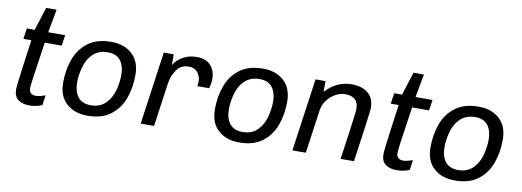

<svg xmlns="http://www.w3.org/2000/svg" viewBox="-56 -996 3610 1327"><g transform="rotate(10 1749.0 -332.0)"><path d="M253 -674 223 -511H342L331 -436H212Q167 -139 167 -112Q167 -83 181 -73Q195 -63 217 -63Q228 -63 248 -68Q268 -73 281 -78L271 -8Q254 0 229.5 5Q205 10 183 10Q132 10 102.5 -12.5Q73 -35 73 -83Q73 -110 89 -226Q105 -342 108 -367L118 -436H62L73 -511H128L180 -674Z M868 -324Q868 -235 840.5 -159.5Q813 -84 751.5 -37Q690 10 592 10H587Q498 10 441.5 -40.5Q385 -91 385 -187Q385 -276 412.5 -351.5Q440 -427 502 -474Q564 -521 662 -521H668Q756 -521 812 -470Q868 -419 868 -324ZM493 -303Q480 -252 480 -205Q480 -140 509.5 -102.5Q539 -65 600 -65Q664 -65 703.5 -104.5Q743 -144 759 -207Q772 -264 772 -306Q772 -371 743 -408.5Q714 -446 653 -446Q590 -446 549.5 -407Q509 -368 493 -303Z M1396 -389Q1396 -354 1385 -323H1302Q1306 -343 1306 -358Q1306 -391 1284.5 -418.5Q1263 -446 1221 -446Q1168 -446 1137.5 -404Q1107 -362 1099 -305L1056 0H962L1034 -511H1104V-435Q1108 -445 1126 -465Q1144 -485 1180 -503Q1216 -521 1268 -521Q1329 -521 1362.5 -484.5Q1396 -448 1396 -389Z M1933 -324Q1933 -235 1905.5 -159.5Q1878 -84 1816.5 -37Q1755 10 1657 10H1652Q1563 10 1506.5 -40.5Q1450 -91 1450 -187Q1450 -276 1477.5 -351.5Q1505 -427 1567 -474Q1629 -521 1727 -521H1733Q1821 -521 1877 -470Q1933 -419 1933 -324ZM1558 -303Q1545 -252 1545 -205Q1545 -140 1574.5 -102.5Q1604 -65 1665 -65Q1729 -65 1768.5 -104.5Q1808 -144 1824 -207Q1837 -264 1837 -306Q1837 -371 1808 -408.5Q1779 -446 1718 -446Q1655 -446 1614.5 -407Q1574 -368 1558 -303Z M2510 -380Q2510 -357 2459 0H2365Q2376 -77 2383 -126Q2390 -175 2394 -204Q2413 -342 2413 -356Q2413 -402 2388.5 -424Q2364 -446 2320 -446Q2285 -446 2251 -427Q2217 -408 2193 -375.5Q2169 -343 2164 -304L2121 0H2027L2099 -511H2169V-436Q2247 -521 2352 -521Q2424 -521 2467 -486Q2510 -451 2510 -380Z M2831 -674 2801 -511H2920L2909 -436H2790Q2745 -139 2745 -112Q2745 -83 2759 -73Q2773 -63 2795 -63Q2806 -63 2826 -68Q2846 -73 2859 -78L2849 -8Q2832 0 2807.5 5Q2783 10 2761 10Q2710 10 2680.5 -12.5Q2651 -35 2651 -83Q2651 -110 2667 -226Q2683 -342 2686 -367L2696 -436H2640L2651 -511H2706L2758 -674Z M3446 -324Q3446 -235 3418.5 -159.5Q3391 -84 3329.5 -37Q3268 10 3170 10H3165Q3076 10 3019.5 -40.5Q2963 -91 2963 -187Q2963 -276 2990.5 -351.5Q3018 -427 3080 -474Q3142 -521 3240 -521H3246Q3334 -521 3390 -470Q3446 -419 3446 -324ZM3071 -303Q3058 -252 3058 -205Q3058 -140 3087.5 -102.5Q3117 -65 3178 -65Q3242 -65 3281.5 -104.5Q3321 -144 3337 -207Q3350 -264 3350 -306Q3350 -371 3321 -408.5Q3292 -446 3231 -446Q3168 -446 3127.5 -407Q3087 -368 3071 -303Z"/></g></svg>

Font: Chivo
Style: Italic
Weight: 400
Italic angle: -8.05°
Designer: Hector Gatti
Foundry: Omnibus-Type
Version: Version 1.007